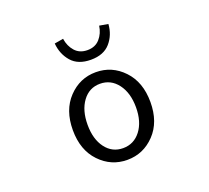

<svg xmlns="http://www.w3.org/2000/svg" viewBox="-137 -988 1274 1172"><g transform="rotate(-20 500.0 -401.5)"><path d="M678.2 -64.5Q604.5 12.7 500 12.7Q395.5 12.7 321.8 -64.5Q248 -141.6 248 -271.5Q248 -401.4 321.8 -479Q395.5 -556.6 500 -556.6Q604.5 -556.6 678.2 -479Q752 -401.4 752 -271.5Q752 -141.6 678.2 -64.5ZM386.7 -120.6Q429.7 -63.5 500 -63.5Q570.3 -63.5 614.3 -120.6Q658.2 -177.7 658.2 -271.5Q658.2 -365.2 614.3 -423.3Q570.3 -481.4 500 -481.4Q429.7 -481.4 386.7 -423.3Q343.8 -365.2 343.8 -271.5Q343.8 -177.7 386.7 -120.6ZM325.2 -806.6 382.8 -816.4Q389.6 -767.6 419.4 -733.9Q449.2 -700.2 500 -700.2Q550.8 -700.2 580.6 -733.9Q610.4 -767.6 617.2 -816.4L673.8 -806.6Q668.9 -736.3 626 -687Q583 -637.7 500 -637.7Q417 -637.7 374 -687Q331.1 -736.3 325.2 -806.6Z"/></g></svg>

Font: GenEi Gothic M Regular
Style: Regular
Weight: 400
Designer: o_tamon (Modified); [Source Han Sans]
Ryoko NISHIZUKA  (kana & ideographs); Paul D. Hunt (Latin, Greek & Cyrillic); Wenl
Version: Version 1.1a;Original Version 1.004